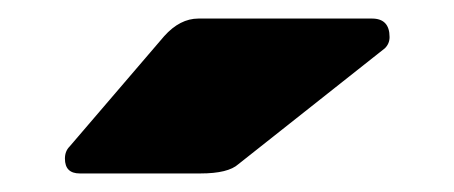

<svg xmlns="http://www.w3.org/2000/svg" viewBox="-20 -756 490 207"><path d="M194 -736H381Q400 -736 400 -716Q400 -709 395 -704L237 -579Q226 -569 196 -569H66Q50 -569 50 -585Q50 -593 55 -598L157 -717Q174 -736 194 -736Z"/></svg>

Font: Rubik One
Style: Regular
Weight: 400
Designer: Hubert and Fischer with Elvire Volk Leonovitch
Foundry: Hubert and Fischer with Elvire Volk Leonovitch
Version: Version 1.001